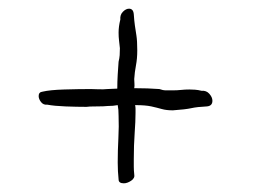

<svg xmlns="http://www.w3.org/2000/svg" viewBox="-20 -534 587 442"><path d="M265 -112Q253 -112 253 -121Q252 -130 251.5 -140Q251 -150 251 -160Q251 -187 252.5 -215.5Q254 -244 253 -267Q253 -275 252.5 -281Q252 -287 251 -292Q246 -291 240 -290.5Q234 -290 228 -290Q220 -289 202 -289Q184 -289 179 -288Q157 -288 131 -289Q105 -290 89 -293Q80 -292 74.5 -299Q69 -306 69 -313Q69 -322 78 -323Q95 -327 128 -328Q161 -329 189 -329Q192 -329 205.5 -328.5Q219 -328 227 -329L250 -330Q250 -346 251 -362.5Q252 -379 253 -392Q255 -400 255.5 -407Q256 -414 256 -423Q255 -433 254 -441Q253 -449 253 -459Q253 -473 257 -489Q256 -500 263 -507Q270 -514 277 -514Q287 -514 288 -501Q289 -486 290.5 -475.5Q292 -465 294 -452.5Q296 -440 296 -418Q296 -399 293 -383.5Q290 -368 289 -352Q289 -347 289.5 -341.5Q290 -336 289 -331Q305 -331 319.5 -330.5Q334 -330 347 -329Q355 -326 362 -326Q369 -326 378 -326Q388 -326 397 -327Q406 -328 416 -328Q422 -328 429 -327.5Q436 -327 444 -325Q455 -326 462 -318Q469 -310 469 -302Q469 -290 456 -289Q434 -288 420.5 -285Q407 -282 378 -280Q363 -280 352.5 -283Q342 -286 328.5 -289Q315 -292 291 -292Q292 -288 292 -283.5Q292 -279 292 -274Q292 -255 290 -227.5Q288 -200 288 -167Q288 -159 288 -150.5Q288 -142 289 -133Q291 -124 282 -118Q273 -112 265 -112Z"/></svg>

Font: Ruge Boogie
Style: Regular
Weight: 400
Designer: Robert E. Leuschke
Foundry: Robert E. Leuschke
Version: Version 1.010; ttfautohint (v1.8.3)